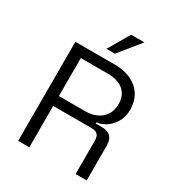

<svg xmlns="http://www.w3.org/2000/svg" viewBox="-210 -1046 1093 1180"><g transform="rotate(30 336.0 -456.0)"><path d="M445.8 -293.5H168.9V-363.8H360.4Q410.2 -363.8 446 -381.1Q481.9 -398.4 500.7 -430.2Q519.5 -461.9 519.5 -504.4Q519.5 -547.9 500.2 -576.7Q481 -605.5 447.3 -619.4Q413.6 -633.3 369.1 -633.3H168.9L168 -703.1H378.9Q445.8 -703.1 495.4 -679.2Q544.9 -655.3 571.8 -611.6Q598.6 -567.9 598.6 -509.3Q598.6 -456.5 574.5 -418Q550.3 -379.4 516.8 -359.6Q483.4 -339.8 457.5 -339.8V-330.6H499.5Q533.2 -330.6 551.8 -318.4Q570.3 -306.2 577.1 -287.1Q584 -268.1 584 -243.7V0H505.4V-231Q505.4 -252.4 500.7 -265.6Q496.1 -278.8 483.2 -286.1Q470.2 -293.5 445.8 -293.5ZM176.8 -703.1V0H97.7V-703.1ZM466.8 -912.1H372.6L284.7 -761.2H344.7Z"/></g></svg>

Font: Wand UI Pro
Style: Regular
Weight: 400
Designer: Andreas Faust
Version: Version 1.003;FEAKit 1.0